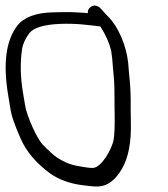

<svg xmlns="http://www.w3.org/2000/svg" viewBox="-33 -665 605 692"><path d="M267.2 -619C223.6 -621.3 225 -622.2 156.4 -620.5C96.5 -619 53.2 -603.3 29.1 -572C-12.4 -517.9 -22.2 -433.7 -3.5 -321.5L6 -264.2C9.4 -244.1 21 -212.4 40.8 -166.7C61.6 -118.5 98.4 -75.6 149.7 -38.4C180.3 -17.3 218.1 -3.9 260.4 2C288.7 6 308.9 7.8 322.2 7C356.5 5.4 384.5 -18.3 407 -57.4C430.3 -98 440.5 -153.7 438.6 -223.8C436.7 -296.8 441 -320.7 431.8 -403.6L429.1 -437.6C422.1 -502.4 393.2 -568.3 357.5 -604.5C347.3 -614.9 338.8 -624.1 332.1 -632C327.3 -637.6 320.9 -642.8 313.1 -644.3C304.5 -646 297.5 -642.9 292.3 -638.6C286.2 -633.7 282.5 -627.1 283.7 -617.7C279.2 -618.2 272.6 -618.7 267.2 -619ZM371.4 -453.9 374.1 -419.9C378 -383.3 379.8 -353.9 379.5 -330.8C378.9 -282.2 383.3 -203.8 376.7 -162.8C371.3 -128.9 333.2 -61.2 302 -59.7C293.7 -59.3 276.1 -61.3 251.1 -66.2L250.7 -66.3L250.3 -66.3C224.6 -70 198.8 -80.1 172.4 -97.3C162.4 -103.8 143.9 -120 120 -144.8C101.4 -164.2 64.4 -243.8 57.7 -284L49.4 -334C40.3 -388.5 39.4 -440 46.6 -488.5C49.3 -506.4 58 -525.9 73.7 -546.7C88.6 -564.5 124.2 -576.6 183.8 -578.9C240.7 -581.1 282.6 -575.3 328.8 -569.6C347.9 -539.5 360.7 -511.2 367.6 -482.6C368.9 -474.7 370.4 -463.7 371.4 -453.9Z"/></svg>

Font: MewTooHand
Style: BdLta
Weight: 400
Designer: Mew Too, Robert Jablonski
Version: Version 0.77